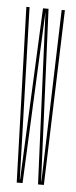

<svg xmlns="http://www.w3.org/2000/svg" viewBox="-48 -628 258 655"><g transform="rotate(5 81.5 -300.0)"><path d="M35 0 15.5 -600H26.5L44.5 -11.5H45.5L72.5 -600H82.5L55 0ZM108 0 81.5 -600H91.5L117.5 -11.5H118.5L136.5 -600H147.5L128 0Z"/></g></svg>

Font: Anybody UltraCondensed Thin
Style: Regular
Weight: 100
Width: 1
Designer: Tyler Finck
Foundry: Etcetera Type Company
Version: Version 1.110